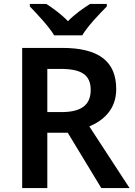

<svg xmlns="http://www.w3.org/2000/svg" viewBox="-20 -958 686 978"><path d="M256 -778H399C425 -823 487 -888 524 -925V-938H439C404 -916 361 -886 326 -850C292 -886 251 -915 216 -938H132V-925C169 -887 229 -823 256 -778ZM296 -714H93V0H221V-282H325L496 0H640L435 -314C506 -344 572 -400 572 -504C572 -645 484 -714 296 -714ZM288 -607C393 -607 442 -578 442 -500C442 -426 398 -387 292 -387H221V-607Z"/></svg>

Font: Noto Sans Ol Chiki SemiBold
Style: Regular
Weight: 600
Designer: Monotype Design Team, Lewis McGuffie
Foundry: Monotype Imaging Inc.
Version: Version 2.003